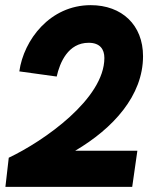

<svg xmlns="http://www.w3.org/2000/svg" viewBox="-20 -725 600 745"><path d="M14 -113 1 0H493L513 -140H271.5C418.5 -226.5 535 -353.5 535 -507C535 -628 453 -705 332 -705C174 -705 72 -570 55 -448L200 -428C212 -482 244 -559 324 -559C368 -559 385 -534 385 -500C385 -342 151 -178 14 -113Z"/></svg>

Font: HK Grotesk Black
Style: Italic
Weight: 900
Italic angle: -16°
Designer: Alfredo Marco Pradil
Foundry: Hanken Design Co.
Version: Version 3.001;FEAKit 1.0